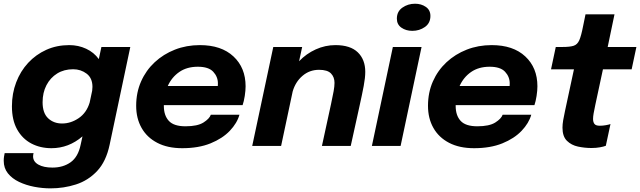

<svg xmlns="http://www.w3.org/2000/svg" viewBox="-31 -783 3434 1030"><path d="M245 12Q185 12 137 -13.2Q89 -38.5 61 -88.5Q33 -138.5 33 -213Q33 -281.5 55.8 -341.2Q78.5 -401 120 -445.8Q161.5 -490.5 217.5 -515.8Q273.5 -541 340.5 -541Q389.5 -541 431.2 -521.5Q473 -502 499 -466L513 -531H668L557 -6Q538 83.5 490 134.5Q442 185.5 376.5 206.5Q311 227.5 240 227.5Q196.5 227.5 152.5 219Q108.5 210.5 71.2 192.8Q34 175 11.5 147Q-11 119 -11 79.5Q-11 67.5 -9.5 57.8Q-8 48 -6 38.5H149Q148 43 147.2 47.2Q146.5 51.5 146.5 56Q146.5 84 174.8 100Q203 116 250.5 116Q307.5 116 347.8 87.5Q388 59 401.5 -6L411.5 -51.5Q337.5 12 245 12ZM197.5 -234.5Q197.5 -176.5 227.2 -148.5Q257 -120.5 302 -120.5Q349 -120.5 391.2 -149.2Q433.5 -178 450 -233L463.5 -296.5Q465 -308 465 -317Q465 -364 433.8 -387.8Q402.5 -411.5 361.5 -411.5Q312.5 -411.5 275.8 -388.8Q239 -366 218.2 -326Q197.5 -286 197.5 -234.5Z M1253.5 -167.5Q1241 -122.5 1201.8 -81.2Q1162.5 -40 1098.5 -14Q1034.5 12 946.5 12Q868 12 812.8 -16.8Q757.5 -45.5 728.5 -96.8Q699.5 -148 699.5 -215.5Q699.5 -286.5 725.8 -346Q752 -405.5 798.8 -449Q845.5 -492.5 907.5 -516.8Q969.5 -541 1041 -541Q1156.5 -541 1221.5 -480.2Q1286.5 -419.5 1286.5 -320Q1286.5 -297.5 1282 -268.2Q1277.5 -239 1270.5 -219H848Q848 -217 848 -214.5Q848 -163.5 874.8 -134.5Q901.5 -105.5 964 -105.5Q1028.5 -105.5 1060.5 -125.8Q1092.5 -146 1100 -167.5ZM1030 -425Q971.5 -425 930.8 -396.8Q890 -368.5 869 -321.5H1137.5Q1138 -328 1138 -335.5Q1138 -371 1113 -398Q1088 -425 1030 -425Z M1322 0 1435 -531H1590L1573.5 -454.5Q1612 -495 1662.8 -518Q1713.5 -541 1768.5 -541Q1848.5 -541 1888.5 -502.2Q1928.5 -463.5 1928.5 -397.5Q1928.5 -366.5 1920.2 -322.2Q1912 -278 1897 -211L1850.5 0H1696L1745 -225.5Q1754 -267.5 1758.8 -293.8Q1763.5 -320 1763.5 -338.5Q1763.5 -369.5 1744.5 -389Q1725.5 -408.5 1680.5 -408.5Q1629.5 -408.5 1591.8 -376.2Q1554 -344 1539 -292L1477 0Z M2181 -617.5Q2147 -617.5 2122.5 -634.5Q2098 -651.5 2098 -683Q2098 -721.5 2127.8 -742.2Q2157.5 -763 2195.5 -763Q2229 -763 2253.5 -746Q2278 -729 2278 -697.5Q2278 -659 2248.5 -638.2Q2219 -617.5 2181 -617.5ZM1964 0 2076.5 -531H2230.5L2118 0Z M2819 -167.5Q2806.5 -122.5 2767.2 -81.2Q2728 -40 2664 -14Q2600 12 2512 12Q2433.5 12 2378.2 -16.8Q2323 -45.5 2294 -96.8Q2265 -148 2265 -215.5Q2265 -286.5 2291.2 -346Q2317.5 -405.5 2364.2 -449Q2411 -492.5 2473 -516.8Q2535 -541 2606.5 -541Q2722 -541 2787 -480.2Q2852 -419.5 2852 -320Q2852 -297.5 2847.5 -268.2Q2843 -239 2836 -219H2413.5Q2413.5 -217 2413.5 -214.5Q2413.5 -163.5 2440.2 -134.5Q2467 -105.5 2529.5 -105.5Q2594 -105.5 2626 -125.8Q2658 -146 2665.5 -167.5ZM2595.5 -425Q2537 -425 2496.2 -396.8Q2455.5 -368.5 2434.5 -321.5H2703Q2703.5 -328 2703.5 -335.5Q2703.5 -371 2678.5 -398Q2653.5 -425 2595.5 -425Z M3142 11Q3106 11 3070.2 3.5Q3034.5 -4 3010.5 -27.5Q2986.5 -51 2986.5 -98Q2986.5 -116 2990.2 -138Q2994 -160 3000 -187.5L3048 -411H2925L2950.5 -531H2987Q3026.5 -531 3046.5 -537.5Q3066.5 -544 3076.8 -567.5Q3087 -591 3097 -642.5L3110 -706H3265.5L3229 -531H3383L3357.5 -411H3203.5L3162.5 -220Q3156.5 -191.5 3153.5 -174.5Q3150.5 -157.5 3150.5 -145Q3150.5 -128 3158 -118.2Q3165.5 -108.5 3186.5 -108.5Q3203 -108.5 3219.5 -111.5Q3236 -114.5 3244 -117.5L3219 -1Q3208 3.5 3187.5 7.2Q3167 11 3142 11Z"/></svg>

Font: Epilogue
Style: Bold Italic
Weight: 700
Italic angle: -12°
Designer: Tyler Finck
Foundry: Etcetera Type Co
Version: Version 2.111; ttfautohint (v1.8.3)